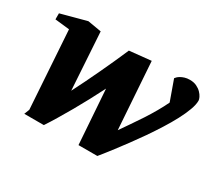

<svg xmlns="http://www.w3.org/2000/svg" viewBox="-105 -682 964 876"><g transform="rotate(30 377.5 -244.0)"><path d="M754.9 -437Q754.9 -416 744.1 -387Q733.4 -357.9 715.6 -324.2Q697.8 -290.5 674.8 -254.2Q651.9 -217.8 627.2 -182.1Q602.5 -146.5 578.4 -114Q554.2 -81.5 534.2 -55.2Q514.2 -28.8 500 -11.2Q485.8 6.3 481 12.2H381.8L361.8 -273.9Q342.3 -235.4 321.3 -196Q300.3 -156.7 279.1 -119.6Q257.8 -82.5 237.5 -48.8Q217.3 -15.1 199.2 12.2H96.2L106.9 -15.1L80.1 -423.8L3.9 -432.1V-463.9L138.2 -500L210 -487.8L229 -186Q246.1 -219.2 263.7 -255.4Q281.2 -291.5 298.6 -328.4Q315.9 -365.2 332.8 -402.6Q349.6 -439.9 365.2 -476.1L479 -487.8L502.9 -136.2Q520 -161.1 539.8 -189.7Q559.6 -218.3 578.9 -247.8Q598.1 -277.3 615.2 -307.1Q632.3 -336.9 645 -363.8L606.9 -470.2Q608.9 -473.1 614 -478.3Q619.1 -483.4 627.2 -488Q635.3 -492.7 646.7 -496.3Q658.2 -500 673.8 -500Q694.3 -500 709.5 -492.7Q724.6 -485.4 734.6 -475.1Q744.6 -464.8 749.8 -454.1Q754.9 -443.4 754.9 -437Z"/></g></svg>

Font: Charis SIL Viet
Style: Bold Italic
Weight: 700
Italic angle: -11°
Foundry: SIL International
Version: Version 5.000